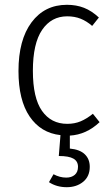

<svg xmlns="http://www.w3.org/2000/svg" viewBox="-20 -554 460 800"><path d="M354 141Q354 181 326.5 203.5Q299 226 258 226Q216 226 184 205L203 172Q229 186 256 186Q278 186 291.5 174.5Q305 163 305 141Q305 118 286 107Q267 96 225 96L232 9Q150 0 103.5 -68.5Q57 -137 57 -258Q57 -388 111.5 -461Q166 -534 259 -534Q298 -534 330 -521.5Q362 -509 392 -481L364 -446Q341 -466 316 -476Q291 -486 260 -486Q194 -486 155.5 -429.5Q117 -373 117 -259Q117 -146 155 -92Q193 -38 260 -38Q291 -38 316 -48.5Q341 -59 367 -80L395 -45Q340 7 271 11V65Q313 69 333.5 89Q354 109 354 141Z"/></svg>

Font: Fira Sans Condensed Light
Style: Regular
Weight: 300
Width: 3
Designer: bBox Type GmbH & Carrois Corporate GbR & Edenspiekermann AG
Foundry: bBox Type GmbH & Carrois Corporate GbR & Edenspiekermann AG
Version: Version 4.301